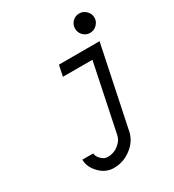

<svg xmlns="http://www.w3.org/2000/svg" viewBox="-207 -817 1013 1115"><g transform="rotate(-30 300.0 -259.0)"><path d="M226.6 106.9Q267.6 106.9 299.1 82Q330.6 57.1 336.9 26.4L431.2 -426.8H233.4L248.5 -499.5H521L408.2 41Q396 99.1 343.8 139.6Q291.5 180.2 226.6 180.2Q171.9 180.2 131.1 137.9Q90.3 95.7 90.3 46.4H163.6Q163.6 66.9 183.8 86.9Q204.1 106.9 226.6 106.9ZM498.5 -698.2Q524.9 -698.2 544.4 -679Q564 -659.7 564 -633.3Q564 -606.9 544.4 -587.6Q524.9 -568.4 498.5 -568.4Q471.7 -568.4 452.9 -587.4Q434.1 -606.4 434.1 -633.3Q434.1 -660.2 452.9 -679.2Q471.7 -698.2 498.5 -698.2Z"/></g></svg>

Font: Anka/Coder
Style: Italic
Weight: 400
Italic angle: -12°
Monospace: yes
Version: Version 001.100